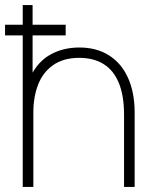

<svg xmlns="http://www.w3.org/2000/svg" viewBox="-20 -740 613 760"><path d="M0 -600V-642H240V-600ZM471 0V-286Q471 -362 450.2 -412Q429.5 -462 390 -486.5Q350.5 -511 294 -511Q231 -511 190.2 -482.2Q149.5 -453.5 130.8 -404.8Q112 -356 112 -295L73 -294Q73 -382.5 102.5 -440.5Q132 -498.5 181.8 -525.2Q231.5 -552 294 -552Q362 -552 411.2 -521Q460.5 -490 486.8 -431.8Q513 -373.5 513 -294V0ZM70 0V-720H109V-295H112V0Z"/></svg>

Font: Manrope
Style: Regular
Weight: 400
Designer: Mikhail Sharanda
Foundry: Mikhail Sharanda
Version: Version 4.503